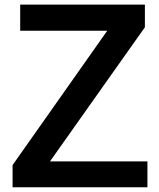

<svg xmlns="http://www.w3.org/2000/svg" viewBox="-20 -792 673 812"><path d="M33.2 -93.8 433.6 -662.1H65.4V-772.5H592.8V-676.8L191.4 -109.4H603.5V0H33.2Z"/></svg>

Font: Gothic A1
Style: Bold
Weight: 700
Version: Version 2.50